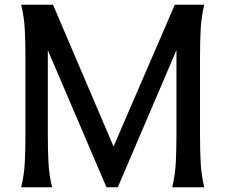

<svg xmlns="http://www.w3.org/2000/svg" viewBox="-20 -795 957 815"><path d="M205 -775 462 -173 722 -775H847Q834 -721 831.5 -665Q829 -609 829 -553V-222Q829 -166 831.5 -110Q834 -54 847 0H711Q724 -54 726.5 -110Q729 -166 729 -222V-582L480 0H432L183 -582V-222Q183 -166 185.5 -110Q188 -54 201 0H70Q83 -54 85.5 -110Q88 -166 88 -222V-553Q88 -609 85.5 -665Q83 -721 70 -775Z"/></svg>

Font: Faculty Glyphic
Style: Regular
Weight: 400
Designer: Koto Studio, Dylan Young
Foundry: Koto Studio
Version: Version 1.004; ttfautohint (v1.8.4.7-5d5b)